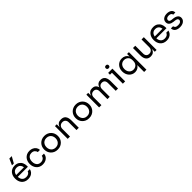

<svg xmlns="http://www.w3.org/2000/svg" viewBox="633 -3148 5686 5686"><g transform="rotate(-45 3475.5 -305.0)"><path d="M319 18Q249 18 198 -6Q147 -30 115 -69.5Q83 -109 67.5 -158Q52 -207 52 -258V-276Q52 -328 67.5 -377Q83 -426 115 -465.5Q147 -505 196.5 -528.5Q246 -552 313 -552Q400 -552 456.5 -514.5Q513 -477 540.5 -418Q568 -359 568 -292V-249H94V-321H498L476 -282Q476 -339 458 -380.5Q440 -422 404 -445Q368 -468 313 -468Q256 -468 218.5 -442Q181 -416 162.5 -371Q144 -326 144 -267Q144 -210 162.5 -164.5Q181 -119 220 -92.5Q259 -66 319 -66Q382 -66 421.5 -94Q461 -122 469 -159H559Q548 -104 515 -64Q482 -24 432 -3Q382 18 319 18ZM342 -612H264L352 -810H453Z M933 18Q864 18 813.5 -6Q763 -30 730 -70.5Q697 -111 680.5 -160Q664 -209 664 -258V-276Q664 -327 680.5 -376Q697 -425 730.5 -464.5Q764 -504 814 -528Q864 -552 931 -552Q998 -552 1051.5 -527Q1105 -502 1137.5 -456.5Q1170 -411 1174 -349H1082Q1075 -399 1036 -432.5Q997 -466 931 -466Q874 -466 836 -440Q798 -414 779 -369Q760 -324 760 -267Q760 -212 779 -166.5Q798 -121 836.5 -94.5Q875 -68 933 -68Q978 -68 1011 -84Q1044 -100 1064 -127Q1084 -154 1088 -188H1180Q1177 -125 1143.5 -79Q1110 -33 1055.5 -7.5Q1001 18 933 18Z M1556 18Q1486 18 1433 -6Q1380 -30 1343.5 -69.5Q1307 -109 1288.5 -158Q1270 -207 1270 -258V-276Q1270 -327 1289 -376.5Q1308 -426 1345 -465.5Q1382 -505 1435 -528.5Q1488 -552 1556 -552Q1624 -552 1677 -528.5Q1730 -505 1767 -465.5Q1804 -426 1823 -376.5Q1842 -327 1842 -276V-258Q1842 -207 1823.5 -158Q1805 -109 1768.5 -69.5Q1732 -30 1679 -6Q1626 18 1556 18ZM1556 -68Q1616 -68 1658.5 -94.5Q1701 -121 1723.5 -166Q1746 -211 1746 -267Q1746 -324 1723 -369Q1700 -414 1657.5 -440Q1615 -466 1556 -466Q1498 -466 1455 -440Q1412 -414 1389 -369Q1366 -324 1366 -267Q1366 -211 1388.5 -166Q1411 -121 1453.5 -94.5Q1496 -68 1556 -68Z M2082 0H1986V-534H2062V-305H2050Q2050 -384 2071.5 -438.5Q2093 -493 2137 -521.5Q2181 -550 2248 -550H2252Q2353 -550 2401.5 -487Q2450 -424 2450 -305V0H2354V-325Q2354 -387 2319 -424.5Q2284 -462 2223 -462Q2160 -462 2121 -423Q2082 -384 2082 -319Z M2872 18Q2802 18 2749 -6Q2696 -30 2659.5 -69.5Q2623 -109 2604.5 -158Q2586 -207 2586 -258V-276Q2586 -327 2605 -376.5Q2624 -426 2661 -465.5Q2698 -505 2751 -528.5Q2804 -552 2872 -552Q2940 -552 2993 -528.5Q3046 -505 3083 -465.5Q3120 -426 3139 -376.5Q3158 -327 3158 -276V-258Q3158 -207 3139.5 -158Q3121 -109 3084.5 -69.5Q3048 -30 2995 -6Q2942 18 2872 18ZM2872 -68Q2932 -68 2974.5 -94.5Q3017 -121 3039.5 -166Q3062 -211 3062 -267Q3062 -324 3039 -369Q3016 -414 2973.5 -440Q2931 -466 2872 -466Q2814 -466 2771 -440Q2728 -414 2705 -369Q2682 -324 2682 -267Q2682 -211 2704.5 -166Q2727 -121 2769.5 -94.5Q2812 -68 2872 -68Z M3398 0H3302V-534H3378V-305H3366Q3366 -383 3386.5 -437.5Q3407 -492 3448 -521Q3489 -550 3552 -550H3556Q3619 -550 3660.5 -521Q3702 -492 3722 -437.5Q3742 -383 3742 -305H3714Q3714 -383 3735 -437.5Q3756 -492 3797.5 -521Q3839 -550 3902 -550H3906Q3969 -550 4011 -521Q4053 -492 4073.5 -437.5Q4094 -383 4094 -305V0H3998V-326Q3998 -391 3966 -426.5Q3934 -462 3877 -462Q3818 -462 3782 -424.5Q3746 -387 3746 -320V0H3650V-326Q3650 -391 3618 -426.5Q3586 -462 3529 -462Q3470 -462 3434 -424.5Q3398 -387 3398 -320Z M4392 0H4296V-534H4392ZM4392 -458H4214V-534H4392ZM4323 -620Q4291 -620 4275.5 -637Q4260 -654 4260 -680Q4260 -706 4275.5 -723Q4291 -740 4323 -740Q4355 -740 4370.5 -723Q4386 -706 4386 -680Q4386 -654 4370.5 -637Q4355 -620 4323 -620Z M5083 200H4987V-159L5025 -235Q5022 -148 4990 -92Q4958 -36 4907.5 -9Q4857 18 4797 18Q4740 18 4692.5 -4Q4645 -26 4610.5 -65Q4576 -104 4557 -154.5Q4538 -205 4538 -262V-280Q4538 -337 4557 -386Q4576 -435 4611 -472.5Q4646 -510 4694 -531Q4742 -552 4801 -552Q4869 -552 4920.5 -523Q4972 -494 5002 -439Q5032 -384 5035 -305H5007V-534H5083ZM4814 -70Q4863 -70 4903 -92Q4943 -114 4967 -155.5Q4991 -197 4991 -253V-299Q4991 -354 4966.5 -392.5Q4942 -431 4901.5 -451.5Q4861 -472 4814 -472Q4760 -472 4719.5 -447Q4679 -422 4656.5 -376.5Q4634 -331 4634 -271Q4634 -211 4657 -165.5Q4680 -120 4721 -95Q4762 -70 4814 -70Z M5456 16H5452Q5357 16 5306 -46Q5255 -108 5255 -225V-535H5351V-206Q5351 -143 5385 -107.5Q5419 -72 5477 -72Q5537 -72 5575 -110.5Q5613 -149 5613 -216V-535H5709V0H5633V-229H5645Q5645 -150 5624 -95.5Q5603 -41 5561.5 -12.5Q5520 16 5456 16Z M6122 18Q6052 18 6001 -6Q5950 -30 5918 -69.5Q5886 -109 5870.5 -158Q5855 -207 5855 -258V-276Q5855 -328 5870.5 -377Q5886 -426 5918 -465.5Q5950 -505 5999.5 -528.5Q6049 -552 6116 -552Q6203 -552 6259.5 -514.5Q6316 -477 6343.5 -418Q6371 -359 6371 -292V-249H5897V-321H6301L6279 -282Q6279 -339 6261 -380.5Q6243 -422 6207 -445Q6171 -468 6116 -468Q6059 -468 6021.5 -442Q5984 -416 5965.5 -371Q5947 -326 5947 -267Q5947 -210 5965.5 -164.5Q5984 -119 6023 -92.5Q6062 -66 6122 -66Q6185 -66 6224.5 -94Q6264 -122 6272 -159H6362Q6351 -104 6318 -64Q6285 -24 6235 -3Q6185 18 6122 18Z M6682 16Q6577 16 6519.5 -29Q6462 -74 6460 -152H6550Q6552 -121 6581.5 -93.5Q6611 -66 6682 -66Q6746 -66 6780 -91.5Q6814 -117 6814 -154Q6814 -187 6789 -205.5Q6764 -224 6708 -230L6650 -236Q6574 -244 6526 -281.5Q6478 -319 6478 -387Q6478 -438 6504 -474.5Q6530 -511 6576 -530.5Q6622 -550 6682 -550Q6772 -550 6828 -510Q6884 -470 6886 -391H6796Q6795 -423 6766.5 -445.5Q6738 -468 6682 -468Q6626 -468 6597 -445Q6568 -422 6568 -387Q6568 -357 6588.5 -339Q6609 -321 6656 -316L6714 -310Q6800 -301 6852 -262.5Q6904 -224 6904 -154Q6904 -104 6875.5 -65.5Q6847 -27 6797 -5.5Q6747 16 6682 16Z"/></g></svg>

Font: Sora Variable
Style: Regular
Weight: 400
Designer: Jonathan Barnbrook, Julián Moncada
Foundry: Barnbrook Fonts
Version: Version 2.000